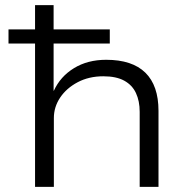

<svg xmlns="http://www.w3.org/2000/svg" viewBox="-20 -725 741 745"><path d="M116 0V-556H13V-611H116V-705H188V-611H406V-556H188V-373H189Q214 -428 267 -460.5Q320 -493 392 -493Q493 -493 544 -443Q595 -393 595 -295V0H522V-291Q522 -333 507.5 -364Q493 -395 462 -412Q431 -429 381 -429Q325 -429 281.5 -406Q238 -383 213.5 -346.5Q189 -310 189 -267V0Z"/></svg>

Font: Nunito Sans 7pt SemiExpanded Light
Style: Regular
Weight: 300
Width: 6
Designer: Vernon Adams
Foundry: Vernon Adams
Version: Version 3.101;gftools[0.9.27]